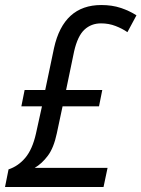

<svg xmlns="http://www.w3.org/2000/svg" viewBox="-37 -744 563 764"><path d="M-17 0H375L391 -76H101Q130 -93 153.5 -124.5Q177 -156 189 -213L212 -321H357L370 -386H226L258 -540Q272 -601 299 -626Q326 -651 365 -651Q396 -651 423 -640.5Q450 -630 470 -616L506 -683Q478 -701 443.5 -712.5Q409 -724 366 -724Q216 -724 178 -553L143 -386H61L48 -321H130L106 -212Q92 -150 64 -116.5Q36 -83 -3 -70Z"/></svg>

Font: Noto Sans UI SemiCondensed
Style: Italic
Weight: 400
Width: 4
Italic angle: -12°
Designer: Monotype Design Team
Foundry: Monotype Imaging Inc.
Version: Version 1.901